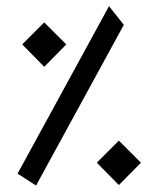

<svg xmlns="http://www.w3.org/2000/svg" viewBox="-20 -566 488 608"><path d="M94.2 21.5 372.1 -487.3 325.2 -546.4 35.6 -16.1ZM50.3 -425.3 120.1 -354.5 189.9 -425.3 120.1 -495.1ZM286.6 -50.8 356.4 20 426.3 -50.8 356.4 -120.6Z"/></svg>

Font: SG Kara Light
Style: Regular
Weight: 400
Designer: Damoon Khanjanzadeh
Version: Version 1.000